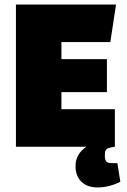

<svg xmlns="http://www.w3.org/2000/svg" viewBox="-20 -645 560 844"><path d="M509 154Q459 179 409 179Q364 179 338 154Q312 129 312 85Q312 32 360 0H50V-625H490L465 -460H250V-385H450V-240H250V-165H485V0L474 2Q454 5 447.5 11.5Q441 18 441 35V40Q441 58 447.5 65Q454 72 471 72H496Z"/></svg>

Font: Changa Black
Style: Regular
Weight: 900
Designer: Eduardo Rodriguez Tunni
Foundry: Eduardo Rodriguez Tunni
Version: Version 2.001; ttfautohint (v1.5.10-5e6f)